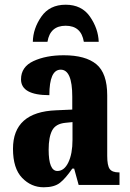

<svg xmlns="http://www.w3.org/2000/svg" viewBox="-20 -783 549 813"><path d="M165 10Q210 10 234 -9Q258 -28 286 -69H294L313 0H486V-53H483Q455 -53 444.5 -67.5Q434 -82 434 -123V-379Q434 -473 388 -511Q342 -549 250 -549Q175 -549 122 -524.5Q69 -500 69 -447Q69 -380 189 -380Q189 -488 237 -488Q286 -488 286 -374V-319L218 -316Q35 -309 35 -153Q35 -70 73.5 -30Q112 10 165 10ZM223 -59Q186 -59 186 -149Q186 -203 201 -231Q216 -259 257 -263L287 -266V-191Q287 -132 269.5 -95.5Q252 -59 223 -59ZM119 -606H181Q192 -674 258 -674Q324 -674 335 -606H398Q396 -662 361 -712.5Q326 -763 258 -763Q190 -763 155 -712.5Q120 -662 119 -606Z"/></svg>

Font: Noto Serif ExtraCondensed Extra
Style: Regular
Weight: 800
Width: 3
Designer: Monotype Design Team
Foundry: Monotype Imaging Inc.
Version: Version 1.002